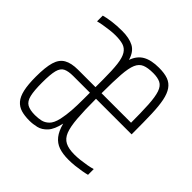

<svg xmlns="http://www.w3.org/2000/svg" viewBox="-141 -646 782 782"><g transform="rotate(45 250.0 -255.0)"><path d="M129 8Q101 8 81 2Q61 -4 47.5 -19.5Q34 -35 27.5 -63.5Q21 -92 21 -138Q21 -192 30 -222.5Q39 -253 61.5 -266Q84 -279 123 -279Q140 -279 156.5 -279Q173 -279 190 -279Q207 -279 223 -279V-324Q223 -377 219 -409.5Q215 -442 204.5 -458.5Q194 -475 176.5 -480.5Q159 -486 132 -486Q118 -486 100.5 -484Q83 -482 66 -479Q49 -476 38 -473V-506Q55 -511 81.5 -514.5Q108 -518 138 -518Q179 -518 204.5 -504.5Q230 -491 241 -454Q253 -488 279.5 -503Q306 -518 350 -518Q382 -518 402.5 -510.5Q423 -503 435.5 -485Q448 -467 454 -437.5Q460 -408 461.5 -364Q463 -320 463 -260V-247H258Q258 -180 261.5 -136Q265 -92 274.5 -68Q284 -44 303.5 -34Q323 -24 356 -24Q372 -24 389.5 -26Q407 -28 424 -31Q441 -34 454 -38V-5Q443 -2 426 1Q409 4 390.5 6Q372 8 354 8Q321 8 298 0Q275 -8 259.5 -27.5Q244 -47 235 -81Q226 -40 208.5 -21Q191 -2 170 3Q149 8 129 8ZM129 -24Q147 -24 163 -27.5Q179 -31 192.5 -44Q206 -57 213 -87Q219 -115 221 -144Q223 -173 223 -210V-247H127Q99 -247 83.5 -239.5Q68 -232 62 -209Q56 -186 56 -138Q56 -92 62 -67Q68 -42 84 -33Q100 -24 129 -24ZM428 -268Q428 -338 425.5 -381Q423 -424 415 -447Q407 -470 391 -478Q375 -486 349 -486Q318 -486 300 -478.5Q282 -471 273 -450Q264 -429 261 -388Q258 -347 258 -279H436Z"/></g></svg>

Font: Saira UltraCondensed Thin
Style: Regular
Weight: 250
Width: 1
Designer: Hector Gatti with collaboration of the Omnibus-Type team
Foundry: Omnibus-Type
Version: Version 1.101